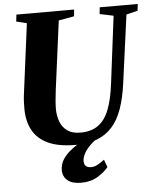

<svg xmlns="http://www.w3.org/2000/svg" viewBox="-62 -796 875 1071"><g transform="rotate(-5 375.0 -260.0)"><path d="M682 -690 630 -306Q619 -226 597.8 -166.2Q576.5 -106.5 541.8 -67.8Q507 -29 456.8 -9.5Q406.5 10 338 10Q240.5 10 181.5 -18Q122.5 -46 95.8 -96.8Q69 -147.5 69 -215.5Q69 -234.5 69.8 -254.8Q70.5 -275 73.5 -296.5L124.5 -690L66 -704.5L70.5 -743H393.5L390 -705.5L303 -690L252.5 -304.5Q249 -275.5 246.5 -248.8Q244 -222 244 -201.5Q244 -161.5 256.2 -128.5Q268.5 -95.5 296 -75.8Q323.5 -56 369 -56Q430.5 -56 469.5 -84.5Q508.5 -113 530.5 -170.5Q552.5 -228 563 -315L610 -689.5L533 -705.5L537 -743H750L745.5 -705.5ZM349 223Q298 223 272.5 201Q247 179 247 144Q247 113 262.2 87.5Q277.5 62 302.5 40.8Q327.5 19.5 356.5 2.5Q385.5 -14.5 413 -27.5L446.5 -39L478.5 -28.5Q444 -7 420.5 15.8Q397 38.5 385 60.8Q373 83 372.5 103Q372.5 123.5 382.8 132.2Q393 141 410.5 141Q431 141 448.2 131.2Q465.5 121.5 486.5 106L502 148.5Q482 174.5 442.5 198.8Q403 223 349 223Z"/></g></svg>

Font: Merriweather 72pt Black
Style: Italic
Weight: 900
Italic angle: -7.8°
Version: Version 2.101